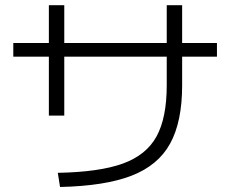

<svg xmlns="http://www.w3.org/2000/svg" viewBox="-20 -748 904 754"><path d="M634.8 -413.1V-525.4H232.4V-293.9H171.9V-525.4H32.2V-579.1H171.9V-727.5H232.4V-579.1H634.8V-727.5H695.3V-579.1H832V-525.4H695.3V-413.1Q695.3 -270 648.2 -184.3Q601.1 -98.6 496.8 -58.1Q392.6 -17.6 215.8 -13.7L207 -69.3Q370.6 -72.3 462.6 -105.7Q554.7 -139.2 594.7 -212.2Q634.8 -285.2 634.8 -413.1Z"/></svg>

Font: Pretendard GOV Light
Style: Regular
Weight: 300
Designer: Base glyphs from Inter by Rasmus Andersson; Hangeul glyphs from Noto Sans CJK(Source Han Sans) by Jang Soo-young and Kan
Foundry: Kil Hyung-jin
Version: Version 1.309